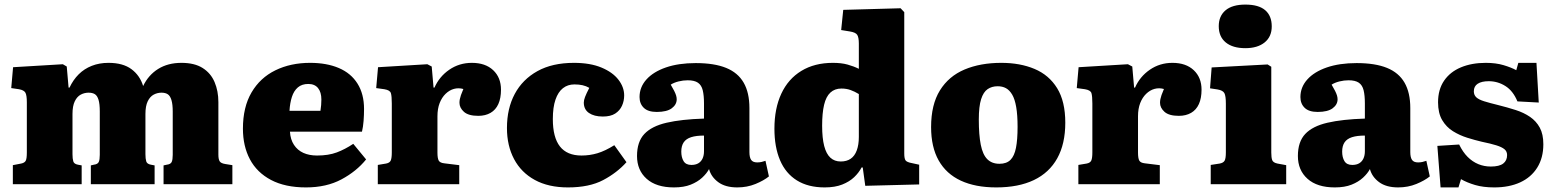

<svg xmlns="http://www.w3.org/2000/svg" viewBox="-20 -803 6775 837"><path d="M36 0V-83L72 -90Q87 -93 92 -102Q97 -111 97 -138V-357Q97 -387 91 -398.5Q85 -410 63 -414L29 -419L37 -510L254 -523L271 -513L279 -421H283Q299 -455 323 -479Q347 -503 380 -516Q413 -529 453 -529Q516 -529 553 -501.5Q590 -474 604 -428Q627 -476 669.5 -502.5Q712 -529 771 -529Q828 -529 863.5 -506.5Q899 -484 915.5 -445Q932 -406 932 -358V-129Q932 -109 937.5 -100Q943 -91 962 -88L993 -83V0H693V-82L707 -85Q724 -87 728.5 -97Q733 -107 733 -128V-317Q733 -348 727.5 -366.5Q722 -385 711.5 -392Q701 -399 684 -399Q666 -399 650 -390.5Q634 -382 624 -361.5Q614 -341 614 -306V-131Q614 -111 617.5 -99.5Q621 -88 638 -85L654 -82V0H376V-82L389 -85Q406 -87 410.5 -97Q415 -107 415 -128V-317Q415 -350 409.5 -368Q404 -386 393.5 -392.5Q383 -399 366 -399Q348 -399 332 -390.5Q316 -382 306 -361.5Q296 -341 296 -306V-131Q296 -111 299.5 -99.5Q303 -88 320 -85L336 -82V0Z M1314 14Q1223 14 1161.5 -18.5Q1100 -51 1069.5 -108.5Q1039 -166 1039 -242Q1039 -336 1076.5 -400Q1114 -464 1180.5 -496.5Q1247 -529 1332 -529Q1404 -529 1457 -506.5Q1510 -484 1538.5 -438.5Q1567 -393 1567 -328Q1567 -302 1565 -276Q1563 -250 1558 -229H1244Q1246 -195 1261.5 -171.5Q1277 -148 1302.5 -136.5Q1328 -125 1362 -125Q1412 -125 1448 -138.5Q1484 -152 1520 -176L1576 -108Q1534 -56 1468.5 -21Q1403 14 1314 14ZM1242 -320H1377Q1379 -333 1380 -345Q1381 -357 1381 -369Q1381 -401 1366.5 -419Q1352 -437 1324 -437Q1296 -437 1278.5 -422Q1261 -407 1252.5 -380.5Q1244 -354 1242 -320Z M1627 0V-84L1663 -90Q1679 -93 1683.5 -103.5Q1688 -114 1688 -139V-352Q1688 -384 1684 -397Q1680 -410 1656 -414L1620 -419L1628 -510L1843 -523L1862 -513L1870 -421H1874Q1895 -469 1938.5 -499Q1982 -529 2037 -529Q2096 -529 2130 -497Q2164 -465 2164 -412Q2164 -375 2152.5 -349.5Q2141 -324 2118.5 -311Q2096 -298 2065 -298Q2022 -298 2002.5 -315.5Q1983 -333 1983 -355Q1983 -363 1984.5 -370.5Q1986 -378 1989.5 -388.5Q1993 -399 2000 -415Q1979 -421 1959 -415.5Q1939 -410 1922.5 -394Q1906 -378 1896.5 -353.5Q1887 -329 1887 -296V-138Q1887 -113 1892.5 -103Q1898 -93 1917 -91L1982 -83V0Z M2456 14Q2371 14 2311.5 -18.5Q2252 -51 2221 -109.5Q2190 -168 2190 -245Q2190 -330 2224 -393.5Q2258 -457 2323 -493Q2388 -529 2482 -529Q2553 -529 2602 -508.5Q2651 -488 2676 -455.5Q2701 -423 2701 -387Q2701 -363 2691.5 -342Q2682 -321 2662 -308Q2642 -295 2608 -295Q2570 -295 2547.5 -310.5Q2525 -326 2525 -356Q2525 -366 2530.5 -380.5Q2536 -395 2549 -420Q2535 -428 2519.5 -431.5Q2504 -435 2484 -435Q2455 -435 2434 -418.5Q2413 -402 2401.5 -368.5Q2390 -335 2390 -284Q2390 -204 2421 -164.5Q2452 -125 2515 -125Q2551 -125 2584.5 -135Q2618 -145 2658 -170L2711 -96Q2670 -50 2609.5 -18Q2549 14 2456 14Z M2918 14Q2841 14 2799 -23.5Q2757 -61 2757 -123Q2757 -185 2789 -219Q2821 -253 2886 -268Q2951 -283 3049 -286V-352Q3049 -387 3043.5 -409.5Q3038 -432 3022.5 -442.5Q3007 -453 2978 -453Q2958 -453 2938 -448Q2918 -443 2904 -434Q2913 -419 2919 -407Q2925 -395 2927.5 -386.5Q2930 -378 2930 -370Q2930 -347 2908.5 -331Q2887 -315 2843 -315Q2805 -315 2786.5 -333Q2768 -351 2768 -380Q2768 -423 2798 -456.5Q2828 -490 2883 -509Q2938 -528 3013 -528Q3094 -528 3145.5 -507Q3197 -486 3222 -442.5Q3247 -399 3247 -332V-140Q3247 -117 3254.5 -106Q3262 -95 3281 -95Q3291 -95 3300 -97Q3309 -99 3317 -102L3332 -34Q3310 -16 3273.5 -1Q3237 14 3194 14Q3142 14 3111 -9Q3080 -32 3071 -66Q3061 -47 3041 -28.5Q3021 -10 2991 2Q2961 14 2918 14ZM2994 -84Q3012 -84 3024 -91Q3036 -98 3042.5 -111.5Q3049 -125 3049 -144V-212Q3015 -212 2993 -205Q2971 -198 2960.5 -182.5Q2950 -167 2950 -142Q2950 -117 2960 -100.5Q2970 -84 2994 -84Z M3575 14Q3503 14 3454 -16.5Q3405 -47 3380.5 -104.5Q3356 -162 3356 -242Q3356 -330 3386 -394.5Q3416 -459 3473.5 -494Q3531 -529 3611 -529Q3648 -529 3675 -521.5Q3702 -514 3724 -503V-613Q3724 -640 3717 -651Q3710 -662 3684 -666L3647 -672L3656 -760L3906 -767L3922 -750V-134Q3922 -112 3927.5 -104Q3933 -96 3955 -92L3987 -85V1L3752 7L3741 -73H3736Q3724 -50 3703.5 -30.5Q3683 -11 3651.5 1.5Q3620 14 3575 14ZM3645 -99Q3671 -99 3688.5 -111Q3706 -123 3715 -147.5Q3724 -172 3724 -206V-393Q3706 -404 3688 -410.5Q3670 -417 3648 -417Q3619 -417 3600 -399.5Q3581 -382 3572.5 -346Q3564 -310 3564 -255Q3564 -201 3573 -166.5Q3582 -132 3600 -115.5Q3618 -99 3645 -99Z M4323 14Q4232 14 4168.5 -15.5Q4105 -45 4072 -103.5Q4039 -162 4039 -249Q4039 -347 4077.5 -409Q4116 -471 4185 -500Q4254 -529 4345 -529Q4427 -529 4490 -502.5Q4553 -476 4588.5 -418.5Q4624 -361 4624 -268Q4624 -176 4589 -113Q4554 -50 4487 -18Q4420 14 4323 14ZM4337 -89Q4368 -89 4385 -106Q4402 -123 4409 -158.5Q4416 -194 4416 -250Q4416 -302 4410 -336.5Q4404 -371 4392.5 -390.5Q4381 -410 4365.5 -418.5Q4350 -427 4329 -427Q4304 -427 4285.5 -414.5Q4267 -402 4257 -370.5Q4247 -339 4247 -282Q4247 -215 4255.5 -172Q4264 -129 4284 -109Q4304 -89 4337 -89Z M4681 0V-84L4717 -90Q4733 -93 4737.5 -103.5Q4742 -114 4742 -139V-352Q4742 -384 4738 -397Q4734 -410 4710 -414L4674 -419L4682 -510L4897 -523L4916 -513L4924 -421H4928Q4949 -469 4992.5 -499Q5036 -529 5091 -529Q5150 -529 5184 -497Q5218 -465 5218 -412Q5218 -375 5206.5 -349.5Q5195 -324 5172.5 -311Q5150 -298 5119 -298Q5076 -298 5056.5 -315.5Q5037 -333 5037 -355Q5037 -363 5038.5 -370.5Q5040 -378 5043.5 -388.5Q5047 -399 5054 -415Q5033 -421 5013 -415.5Q4993 -410 4976.5 -394Q4960 -378 4950.5 -353.5Q4941 -329 4941 -296V-138Q4941 -113 4946.5 -103Q4952 -93 4971 -91L5036 -83V0Z M5258 0V-84L5297 -90Q5313 -93 5318.5 -102.5Q5324 -112 5324 -139V-351Q5324 -385 5317.5 -397Q5311 -409 5288 -413L5255 -418L5262 -509L5506 -522L5522 -512V-138Q5522 -116 5526 -105Q5530 -94 5549 -90L5587 -83V0ZM5409 -593Q5354 -593 5323.5 -618Q5293 -643 5293 -689Q5293 -733 5322.5 -758Q5352 -783 5409 -783Q5467 -783 5495.5 -758.5Q5524 -734 5524 -688Q5524 -643 5493 -618Q5462 -593 5409 -593Z M5799 14Q5722 14 5680 -23.5Q5638 -61 5638 -123Q5638 -185 5670 -219Q5702 -253 5767 -268Q5832 -283 5930 -286V-352Q5930 -387 5924.5 -409.5Q5919 -432 5903.5 -442.5Q5888 -453 5859 -453Q5839 -453 5819 -448Q5799 -443 5785 -434Q5794 -419 5800 -407Q5806 -395 5808.5 -386.5Q5811 -378 5811 -370Q5811 -347 5789.5 -331Q5768 -315 5724 -315Q5686 -315 5667.5 -333Q5649 -351 5649 -380Q5649 -423 5679 -456.5Q5709 -490 5764 -509Q5819 -528 5894 -528Q5975 -528 6026.5 -507Q6078 -486 6103 -442.5Q6128 -399 6128 -332V-140Q6128 -117 6135.5 -106Q6143 -95 6162 -95Q6172 -95 6181 -97Q6190 -99 6198 -102L6213 -34Q6191 -16 6154.5 -1Q6118 14 6075 14Q6023 14 5992 -9Q5961 -32 5952 -66Q5942 -47 5922 -28.5Q5902 -10 5872 2Q5842 14 5799 14ZM5875 -84Q5893 -84 5905 -91Q5917 -98 5923.5 -111.5Q5930 -125 5930 -144V-212Q5896 -212 5874 -205Q5852 -198 5841.5 -182.5Q5831 -167 5831 -142Q5831 -117 5841 -100.5Q5851 -84 5875 -84Z M6260 14 6246 -167 6341 -173Q6357 -140 6378 -119Q6399 -98 6424.5 -87.5Q6450 -77 6479 -77Q6516 -77 6533 -90Q6550 -103 6550 -127Q6550 -143 6538.5 -152.5Q6527 -162 6503 -169.5Q6479 -177 6440 -185Q6410 -192 6376.5 -202.5Q6343 -213 6314 -231Q6285 -249 6267 -279.5Q6249 -310 6249 -357Q6249 -413 6275.5 -451.5Q6302 -490 6349 -509.5Q6396 -529 6457 -529Q6501 -529 6534.5 -519Q6568 -509 6590 -497L6599 -529H6678L6688 -356L6595 -361Q6576 -407 6542.5 -428Q6509 -449 6470 -449Q6439 -449 6422 -438Q6405 -427 6405 -405Q6405 -389 6415.5 -379Q6426 -369 6450 -361.5Q6474 -354 6511 -345Q6551 -335 6587 -323.5Q6623 -312 6650 -293.5Q6677 -275 6692.5 -246.5Q6708 -218 6708 -174Q6708 -115 6681.5 -72.5Q6655 -30 6607 -8Q6559 14 6494 14Q6446 14 6410.5 3.5Q6375 -7 6349 -22L6338 14Z"/></svg>

Font: Literata ExtraBold
Style: Regular
Weight: 800
Designer: Latin by Veronika Burian and Jose Scaglione. Greek by Irene Vlachou. Cyrillic by Vera Evstafieva.
Foundry: TypeTogether
Version: Version 3.103;gftools[0.9.29]